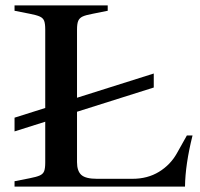

<svg xmlns="http://www.w3.org/2000/svg" viewBox="-20 -693 742 713"><path d="M695 -190Q668 -82 667 0H34V-20L90 -31Q116 -36 128 -41.5Q140 -47 144 -57.5Q148 -68 148 -90V-241L34 -205V-256L148 -292V-583Q148 -605 144 -615.5Q140 -626 128 -631.5Q116 -637 90 -642L34 -653V-673H380V-653L325 -642Q298 -637 286.5 -631.5Q275 -626 270.5 -615.5Q266 -605 266 -583V-330L551 -420V-368L266 -278V-91Q266 -58 282 -43.5Q298 -29 340 -29H472Q528 -29 570.5 -55Q613 -81 637 -124L674 -190Z"/></svg>

Font: Ibarra Real Nova SemiBold
Style: Regular
Weight: 600
Designer: Jose Maria Ribagorda & Octavio Pardo
Foundry: Jose Maria Ribagorda
Version: Version 1.014